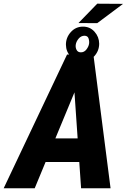

<svg xmlns="http://www.w3.org/2000/svg" viewBox="-65 -1001 675 1021"><path d="M354 -565.4 119.6 0H-45.4L291.5 -710.9H396ZM366.2 0 326.2 -579.1 332 -710.9H431.6L522.9 0ZM416.5 -265.1 394 -139.6H87.9L110.4 -265.1ZM352.1 -878.4 452.1 -981.4 589.4 -980.5 452.1 -877.9ZM285.6 -762.7Q285.2 -800.8 311.3 -830.1Q337.4 -859.4 376.5 -859.4Q413.6 -859.4 437.7 -832.3Q461.9 -805.2 462.4 -769Q462.4 -731.4 437.3 -703.1Q412.1 -674.8 372.6 -674.3Q335.4 -674.3 310.8 -700.4Q286.1 -726.6 285.6 -762.7ZM337.9 -763.7Q335.4 -749.5 342 -736.1Q348.6 -722.7 365.2 -722.7Q382.8 -722.7 394.5 -737.8Q406.2 -752.9 408.7 -768.6Q410.6 -782.2 406 -796.4Q401.4 -810.5 384.8 -811Q366.2 -811 353.3 -795.7Q340.3 -780.3 337.9 -763.7Z"/></svg>

Font: Roboto Condensed ExtraBold
Style: Italic
Weight: 800
Italic angle: -12°
Designer: Christian Robertson
Foundry: Google
Version: Version 3.008; 2023